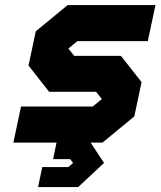

<svg xmlns="http://www.w3.org/2000/svg" viewBox="-20 -560 631 754"><path d="M129.5 174.5 146 96H248.5L267 80L255.5 65H188.5L202 0H32.5L62.5 -141.5H344L380 -171L357.5 -199.5H173L92 -302.5L120.5 -437L245.5 -540H590.5L560.5 -398.5H284L248.5 -369.5L271.5 -340.5H455L536 -237.5L507.5 -103L382.5 0H336L388.5 80L287 174.5Z"/></svg>

Font: Tourney Expanded Black
Style: Italic
Weight: 900
Width: 7
Italic angle: -12°
Designer: Tyler Finck
Foundry: Etcetera Type Co
Version: Version 1.010; ttfautohint (v1.8.3)